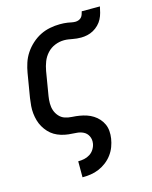

<svg xmlns="http://www.w3.org/2000/svg" viewBox="-116 -637 733 928"><g transform="rotate(-15 250.0 -173.0)"><path d="M180 215V135H181Q195 135 210 132Q225 129 238.5 120.5Q252 112 260.5 98Q269 84 271 70Q274 50 266 33.5Q258 17 242 9Q226 1 206.5 0Q187 -1 168.5 -3Q150 -5 132 -10.5Q114 -16 99 -25Q84 -34 72 -47Q60 -60 51 -75.5Q42 -91 37 -108.5Q32 -126 30 -144.5Q28 -163 29.5 -182Q31 -201 34 -221L54 -341Q58 -365 66 -389.5Q74 -414 88.5 -436Q103 -458 123.5 -476.5Q144 -495 167 -506.5Q190 -518 215.5 -523Q241 -528 265 -528Q275 -528 285 -527.5Q295 -527 304 -525.5Q313 -524 322.5 -522Q332 -520 342 -520Q350 -520 358 -523Q366 -526 371.5 -532Q377 -538 379.5 -546Q382 -554 384 -561H475Q472 -546 468 -530.5Q464 -515 456.5 -500.5Q449 -486 437 -474Q425 -462 410.5 -454Q396 -446 380 -442.5Q364 -439 349 -439Q338 -439 327.5 -440Q317 -441 306.5 -443Q296 -445 286 -446.5Q276 -448 265 -448Q242 -448 219.5 -439Q197 -430 180.5 -412Q164 -394 155.5 -372Q147 -350 143 -327L123 -207Q120 -189 120 -170.5Q120 -152 125.5 -135.5Q131 -119 143 -105.5Q155 -92 171.5 -86.5Q188 -81 207 -80Q226 -79 244 -76Q262 -73 278.5 -67.5Q295 -62 310 -52.5Q325 -43 336.5 -30Q348 -17 355 -1.5Q362 14 363.5 32.5Q365 51 362 70Q359 90 351.5 110Q344 130 331 147.5Q318 165 300.5 178.5Q283 192 263 200.5Q243 209 222 212Q201 215 181 215Z"/></g></svg>

Font: Iosevka Curly Medium
Style: Italic
Weight: 500
Italic angle: -9°
Monospace: yes
Designer: Belleve Invis
Foundry: Belleve Invis
Version: Version 22.1.2; ttfautohint (v1.8.4)